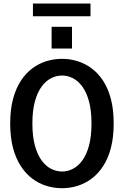

<svg xmlns="http://www.w3.org/2000/svg" viewBox="-20 -1032 690 1064"><path d="M324 11Q280 11 238 -1.8Q196 -14.5 159.8 -41.5Q123.5 -68.5 95.8 -110.8Q68 -153 52.2 -212Q36.5 -271 36.5 -348Q36.5 -424.5 52.2 -483.5Q68 -542.5 95.8 -584.8Q123.5 -627 159.8 -653.8Q196 -680.5 238 -693.2Q280 -706 324 -706Q367.5 -706 409 -693.2Q450.5 -680.5 487 -653.8Q523.5 -627 551.2 -584.8Q579 -542.5 594.5 -483.5Q610 -424.5 610 -348Q610 -271 594.5 -212Q579 -153 551.2 -110.8Q523.5 -68.5 487 -41.5Q450.5 -14.5 409 -1.8Q367.5 11 324 11ZM324 -81.5Q355 -81.5 384.2 -96.5Q413.5 -111.5 436.8 -143.5Q460 -175.5 473.5 -226.2Q487 -277 487 -348Q487 -418.5 473.5 -469Q460 -519.5 436.8 -551.5Q413.5 -583.5 384.2 -598.5Q355 -613.5 324 -613.5Q292.5 -613.5 263 -598.5Q233.5 -583.5 210.2 -551.5Q187 -519.5 173.2 -469Q159.5 -418.5 159.5 -348Q159.5 -277 173.2 -226.2Q187 -175.5 210.2 -143.5Q233.5 -111.5 263 -96.5Q292.5 -81.5 324 -81.5ZM266 -883.5H379V-763H266ZM162.5 -942V-1012.5H481.5V-942Z"/></svg>

Font: Trispace Thin Medium
Style: Regular
Weight: 500
Version: Version 1.210